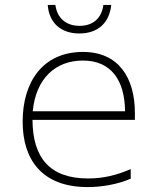

<svg xmlns="http://www.w3.org/2000/svg" viewBox="-20 -750 640 780"><path d="M302 -614C377 -614 424 -656 432 -730H400C393 -676 358 -645 303 -645C249 -645 212 -676 205 -730H174C179 -656 229 -614 302 -614ZM336 10C394 10 457 -1 511 -24V-63C455 -39 402 -25 338 -25C182 -25 113 -109 112 -263H528V-291C528 -434 462 -539 317 -539C153 -539 72 -416 72 -256C72 -101 151 10 336 10ZM488 -298H113C126 -432 206 -504 317 -504C432 -504 487 -423 488 -298Z"/></svg>

Font: Noto Sans Mono ExtraLight
Style: Regular
Weight: 200
Designer: Monotype Design Team
Foundry: Monotype Imaging Inc.
Version: Version 2.014